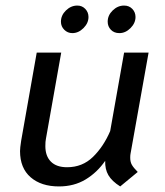

<svg xmlns="http://www.w3.org/2000/svg" viewBox="-20 -659 594 690"><path d="M448 -92Q448 -77 454 -66.5Q460 -56 475 -41L412 11Q382 -8 369.5 -29.5Q357 -51 358 -81Q329 -39 287.5 -14Q246 11 192 11Q128 11 90 -22Q52 -55 52 -116Q52 -127 56 -153L112 -470H200L145 -160Q143 -151 143 -134Q143 -98 163 -78Q183 -58 221 -58Q276 -58 314 -95Q352 -132 376 -188L426 -470H514L449 -106Q448 -101 448 -92ZM199 -581Q199 -604 217 -621.5Q235 -639 258 -639Q275 -639 286.5 -627Q298 -615 298 -598Q298 -576 280 -558Q262 -540 240 -540Q223 -540 211 -552Q199 -564 199 -581ZM367 -581Q367 -604 385 -621.5Q403 -639 426 -639Q444 -639 455.5 -627Q467 -615 467 -598Q467 -576 449 -558Q431 -540 409 -540Q390 -540 378.5 -552Q367 -564 367 -581Z"/></svg>

Font: KoHo Medium
Style: Italic
Weight: 500
Italic angle: -10°
Designer: Cadson Demak & Katatrad Team
Foundry: Cadson Demak Co.,Ltd.
Version: Version 1.000